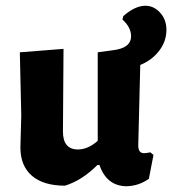

<svg xmlns="http://www.w3.org/2000/svg" viewBox="-20 -640 599 668"><path d="M486 -620Q515 -620 537 -596Q559 -572 559 -536Q559 -496 533.5 -463Q508 -430 468 -414L461 -134Q461 -107 481 -107Q488 -107 503 -110L514 -101L498 -18Q463 7 420 8Q351 7 326 -66H319Q265 -12 206 6Q131 6 91 -28.5Q51 -63 51 -127L54 -239L49 -458L201 -470L199 -185Q198 -120 251 -120Q286 -120 320 -150V-458L371 -465Q436 -472 436 -514Q436 -545 406 -572L409 -584Q450 -620 486 -620Z"/></svg>

Font: Alegreya Sans SC ExtraBold
Style: Regular
Weight: 800
Designer: Juan Pablo del Peral
Foundry: Huerta Tipografica
Version: Version 2.007